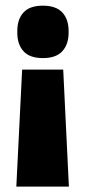

<svg xmlns="http://www.w3.org/2000/svg" viewBox="-20 -528 308 694"><path d="M229 146.5 208.5 -276.5H60L39 146.5ZM135 -507.5Q87.5 -507.5 65 -483Q42.5 -458.5 42.5 -415.5V-410Q42.5 -367.5 65 -342.8Q87.5 -318 135 -318Q182.5 -318 205.2 -342.8Q228 -367.5 228 -410V-415.5Q228 -458.5 205.2 -483Q182.5 -507.5 135 -507.5Z"/></svg>

Font: Anek Malayalam ExtraBold
Style: Regular
Weight: 800
Version: Version 1.003